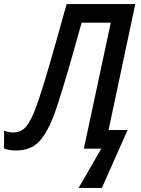

<svg xmlns="http://www.w3.org/2000/svg" viewBox="-60 -734 698 948"><path d="M328 194 440 0H354L487 -622H343Q320 -540 296.5 -456.5Q273 -373 250.5 -300Q228 -227 210 -175Q175 -80 133.5 -35.5Q92 9 19 9Q1 9 -14 6.5Q-29 4 -40 -1V-89Q-30 -85 -18.5 -82.5Q-7 -80 5 -80Q28 -80 46.5 -90Q65 -100 82 -127Q99 -154 118 -205Q147 -285 185.5 -418.5Q224 -552 269 -714H608L476 -92H570L443 194Z"/></svg>

Font: Noto Sans SemiCondensed Medium
Style: Italic
Weight: 500
Width: 4
Italic angle: -12°
Designer: Monotype Design Team
Foundry: Monotype Imaging Inc.
Version: Version 2.013; ttfautohint (v1.8.4.7-5d5b)